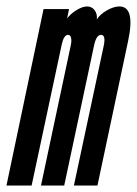

<svg xmlns="http://www.w3.org/2000/svg" viewBox="-34 -575 424 595"><path d="M336 -555Q318.5 -555 297.5 -543Q276.5 -531 266 -515Q268 -532 259.2 -543.5Q250.5 -555 236 -555Q222 -555 204 -544.2Q186 -533.5 174 -518L180 -547H101L-14 0H64L157.5 -438Q164 -467 177 -467Q184 -467 186.2 -457.5Q188.5 -448 185 -433L93 0H165L258 -436.5Q265 -467 279 -467Q295 -467 287 -431L195 0H268L363 -448Q386 -555 336 -555Z"/></svg>

Font: League Gothic Condensed Italic
Style: Regular
Weight: 400
Width: 3
Designer: The League of Moveable Type
Version: Version 1.600; ttfautohint (v1.8.3)